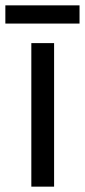

<svg xmlns="http://www.w3.org/2000/svg" viewBox="-39 -790 317 717"><path d="M163 -93H78V-629H163ZM258 -770V-702H-19V-770Z"/></svg>

Font: Noto Sans Kannada UI SemiCondensed
Style: Regular
Weight: 400
Width: 4
Designer: Jelle Bosma - Monotype Design Team
Foundry: Monotype Imaging Inc.
Version: Version 2.005; ttfautohint (v1.8.4.7-5d5b)